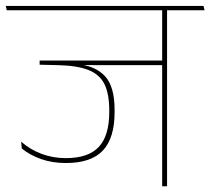

<svg xmlns="http://www.w3.org/2000/svg" viewBox="-37 -646 730 666"><path d="M542.5 -615H525.5V0H542.5ZM456.5 -610.5H672.5L669 -625.5H453ZM621.5 -610.5 618.5 -625.5H-17L-13.5 -610.5ZM534 -436H100.5V-421.5L220 -421L302.5 -420H534ZM231 -431.5H100.5V-421.5L164.5 -420Q231.5 -418.5 270.2 -403Q309 -387.5 325.5 -353.8Q342 -320 342 -262.5V-257.5Q342 -175.5 305.8 -136.5Q269.5 -97.5 191 -97.5Q147.5 -97.5 108 -112Q68.5 -126.5 36.5 -154.5L38.5 -131Q66.5 -108 105.5 -94.2Q144.5 -80.5 191.5 -80.5Q279 -80.5 319.8 -123.8Q360.5 -167 360.5 -257V-264.5Q360.5 -346 327.2 -381.8Q294 -417.5 231 -424Z"/></svg>

Font: Anek Devanagari Medium Thin
Style: Regular
Weight: 250
Version: Version 1.003